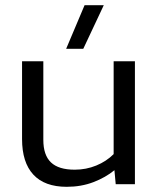

<svg xmlns="http://www.w3.org/2000/svg" viewBox="-20 -710 610 740"><path d="M235 -522 306 -690H380L301 -522ZM237 10Q152 10 108.5 -37Q65 -84 65 -174V-474H147V-171Q147 -112 176.5 -84Q206 -56 268 -56Q312 -56 351 -72Q390 -88 418 -116V-474H500V0H426L421 -54Q387 -26 340 -8Q293 10 237 10Z"/></svg>

Font: Kanit Light
Style: Regular
Weight: 300
Designer: Katatrad Team
Foundry: CadsonDemak
Version: Version 2.000; ttfautohint (v1.8.3)